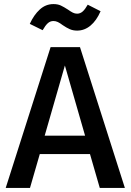

<svg xmlns="http://www.w3.org/2000/svg" viewBox="-20 -921 640 941"><path d="M175 -166 127 0H8L228 -690H372L592 0H469L421 -166ZM397 -256 298 -600 199 -256ZM287 -798Q274 -808 263.5 -813Q253 -818 242 -818Q226 -818 214 -807Q202 -796 189 -773L126 -804Q146 -848 175 -874.5Q204 -901 242 -901Q263 -901 278 -894Q293 -887 313 -874Q327 -864 337 -859Q347 -854 358 -854Q373 -854 385 -864.5Q397 -875 410 -898L473 -866Q453 -820 423.5 -795.5Q394 -771 358 -771Q338 -771 322 -778Q306 -785 287 -798Z"/></svg>

Font: Fira Mono Medium
Style: Regular
Weight: 500
Designer: Carrois Corporate & Edenspiekermann AG
Foundry: Carrois Corporate GbR & Edenspiekermann AG
Version: Version 3.206